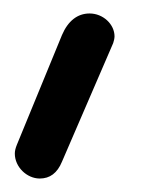

<svg xmlns="http://www.w3.org/2000/svg" viewBox="-20 -128 248 285"><path d="M148 -64C149 -67 150 -71 150 -74C150 -92 133 -108 113 -108C95 -108 81 -97 72 -76L5 87C3 92 2 96 2 100C2 120 20 137 39 137C54 137 65 129 72 112Z"/></svg>

Font: Numismatica Pro
Style: Regular
Weight: 400
Designer: Chris Hopkins
Foundry: Edward C. D. Hopkins
Version: Version 2.19D